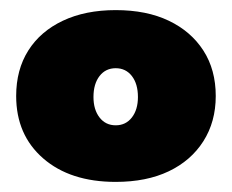

<svg xmlns="http://www.w3.org/2000/svg" viewBox="-20 -813 459 380"><path d="M209 -793Q270 -793 314 -772Q358 -751 382.5 -713Q407 -675 407 -623Q407 -572 382.5 -533.5Q358 -495 314 -474Q270 -453 209 -453Q119 -453 65.5 -499.5Q12 -546 12 -623Q12 -675 36 -713Q60 -751 104.5 -772Q149 -793 209 -793ZM209 -678Q189 -678 177 -662.5Q165 -647 165 -621Q165 -596 177 -580.5Q189 -565 209 -565Q229 -565 241 -580.5Q253 -596 253 -621Q253 -647 241 -662.5Q229 -678 209 -678Z"/></svg>

Font: Alexandria Black
Style: Regular
Weight: 900
Designer: Mohamed Gaber
Foundry: Kief Type Foundry
Version: Version 5.100